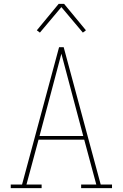

<svg xmlns="http://www.w3.org/2000/svg" viewBox="-20 -981 640 1001"><path d="M36 0V-19H95L288 -735H312L444 -245L505 -19H564V0H403V-19H482L419 -253H181L118 -19H197V0ZM414 -272 356 -490Q342 -543 328 -595.5Q314 -648 300 -701Q286 -648 272 -595.5Q258 -543 244 -490L186 -272ZM188 -811 172 -823 286 -961H314L371 -892L428 -823L412 -811L300 -944Z"/></svg>

Font: Iosevka Etoile Thin
Style: Regular
Weight: 100
Designer: Belleve Invis
Foundry: Belleve Invis
Version: Version 22.1.2; ttfautohint (v1.8.4)